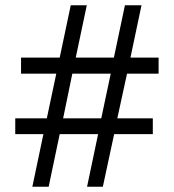

<svg xmlns="http://www.w3.org/2000/svg" viewBox="-20 -710 661 730"><path d="M311 0H371L414 -200H561V-260H426L463 -430H583V-491H476L518 -690H455L413 -491H268L310 -690H249L207 -491H60V-430H194L158 -260H38V-200H145L103 0H165L207 -200H353ZM220 -260 255 -430H401L365 -260Z"/></svg>

Font: TPK Tissa Web Medium
Style: Regular
Weight: 500
Designer: Jacques Le Bailly, Suppakit Chalermlarp | Katatrad Co.,Ltd.
Foundry: Jacques Le Bailly, Cadson Demak Co.,Ltd.
Version: Version 5.000;Glyphs 3.1.2 (3151)